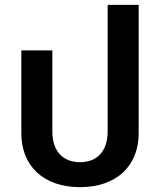

<svg xmlns="http://www.w3.org/2000/svg" viewBox="-20 -760 660 792"><path d="M310 12C460 12 552 -75 552 -210V-740H424V-217C424 -137 381 -91 310 -91C239 -91 196 -137 196 -217V-552H68V-210C68 -75 160 12 310 12Z"/></svg>

Font: IBM Plex Thai SemiBold
Style: Regular
Weight: 600
Designer: Mike Abbink, Paul van der Laan, Pieter van Rosmalen, Ben Mitchell, Mark Frömberg
Foundry: Bold Monday
Version: Version 1.0